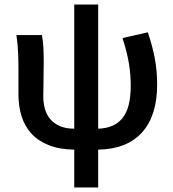

<svg xmlns="http://www.w3.org/2000/svg" viewBox="-20 -645 761 843"><path d="M306 178V12Q240 11 193 -8Q146 -27 117 -59.5Q88 -92 74.5 -135.5Q61 -179 61 -230V-348Q61 -377 59.5 -414Q58 -451 52 -491H164Q169 -465 170.5 -436Q172 -407 172 -373Q172 -355 171.5 -334Q171 -313 171 -292.5Q171 -272 170.5 -253.5Q170 -235 170 -222Q170 -192 177.5 -166Q185 -140 201.5 -121Q218 -102 244 -91Q270 -80 306 -80V-625H411V-80Q481 -82 517.5 -126Q554 -170 554 -269Q554 -318 546 -366.5Q538 -415 518 -478L629 -503Q649 -445 659.5 -389.5Q670 -334 670 -274Q670 -137 603.5 -63.5Q537 10 411 12V178Z"/></svg>

Font: Giro Semibold
Style: Regular
Weight: 600
Designer: Paul D. Hunt
Foundry: Adobe Systems Incorporated
Version: Version 1.000;PS 1.0;hotconv 1.0.88;makeotf.lib2.5.647800